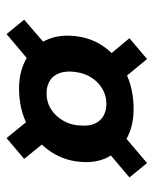

<svg xmlns="http://www.w3.org/2000/svg" viewBox="40 -598 479 600"><g transform="rotate(90 280.0 -298.5)"><path d="M257 -118Q207 -118 169 -138Q131 -158 111 -193Q91 -228 92 -273Q93 -333 123.5 -379Q154 -425 205.5 -450.5Q257 -476 321 -476Q371 -476 408.5 -457Q446 -438 467 -404Q488 -370 487 -324Q486 -265 455 -218Q424 -171 372.5 -144.5Q321 -118 257 -118ZM87 -79 42 -134 150 -227 208 -181ZM412 -79 338 -170 405 -223 477 -134ZM272 -204Q300 -204 322.5 -218.5Q345 -233 359 -258.5Q373 -284 373 -317Q374 -343 364.5 -359.5Q355 -376 339.5 -383.5Q324 -391 305 -391Q278 -391 255 -376.5Q232 -362 218.5 -336.5Q205 -311 204 -277Q204 -252 213 -235.5Q222 -219 237.5 -211.5Q253 -204 272 -204ZM174 -374 100 -463 165 -518 244 -422ZM419 -365 377 -422 490 -518 535 -463Z"/></g></svg>

Font: DM Sans 20pt
Style: Bold Italic
Weight: 700
Italic angle: -10°
Version: Version 4.004;gftools[0.9.30]